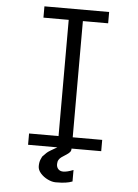

<svg xmlns="http://www.w3.org/2000/svg" viewBox="-60 -771 720 999"><g transform="rotate(5 300.0 -271.5)"><path d="M109 -59H263V-666H131V-725H469V-666H337V-59H491V0H109ZM174 106Q174 85 180.2 70.5Q186.5 56 187.5 54.8Q188.5 53.5 208 34Q212.5 29 230.5 18.2Q248.5 7.5 262 0H336Q336.5 10.5 330.8 17.8Q325 25 313.5 32.5Q302 40 302 40Q295.5 44 287.2 49.8Q279 55.5 273.5 64.5Q268 73.5 268 87Q268 103.5 277.5 113.2Q287 123 303 123Q323.5 123 356 110V170Q339.5 176.5 319.8 179.2Q300 182 269 182Q249.5 182 227.2 171.2Q205 160.5 189.5 143Q174 125.5 174 106Z"/></g></svg>

Font: JuliaMono Light
Style: Regular
Weight: 300
Monospace: yes
Designer: cormullion
Foundry: corm
Version: Version 0.054; ttfautohint (v1.8.4)